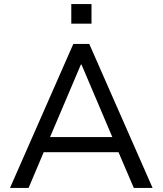

<svg xmlns="http://www.w3.org/2000/svg" viewBox="-20 -920 796 940"><path d="M29 0 339 -705H417L727 0H635L549 -201L592 -175H163L205 -201L120 0ZM376 -604 217 -230 192 -249H563L538 -230L379 -604ZM329 -804V-900H428V-804Z"/></svg>

Font: Nunito Sans 9pt
Style: Regular
Weight: 400
Version: Version 3.101;gftools[0.9.27]